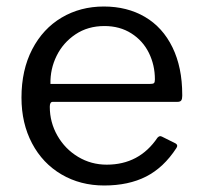

<svg xmlns="http://www.w3.org/2000/svg" viewBox="-20 -560 621 590"><path d="M308 -54Q408 -54 464 -137Q468 -141 471 -141.5Q474 -142 478 -140L520 -119Q528 -114 522 -105Q483 -45 429 -17.5Q375 10 300 10Q227 10 169 -24Q111 -58 78.5 -119.5Q46 -181 46 -260Q46 -345 79 -408.5Q112 -472 169.5 -506Q227 -540 299 -540Q371 -540 425.5 -508Q480 -476 510 -414.5Q540 -353 540 -269V-265Q540 -256 537 -251.5Q534 -247 525 -247H142Q133 -247 133 -232Q133 -184 156.5 -143Q180 -102 220 -78Q260 -54 308 -54ZM439 -302Q450 -302 453 -304.5Q456 -307 456 -316Q456 -360 437.5 -397.5Q419 -435 383.5 -457.5Q348 -480 301 -480Q250 -480 212 -454.5Q174 -429 154 -388.5Q134 -348 135 -302Z"/></svg>

Font: n
Style: Regular
Weight: 400
Designer: Pablo Impallari, Rodrigo Fuenzalida
Foundry: Impallari Type
Version: Version 1.002; ttfautohint (v1.5)